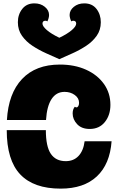

<svg xmlns="http://www.w3.org/2000/svg" viewBox="-20 -1101 697 1139"><path d="M21 -389Q30 -547 111 -632.5Q192 -718 335 -718Q423 -718 490.5 -687.5Q558 -657 596.5 -603Q635 -549 635 -479Q635 -418 602 -377Q569 -336 512 -336Q464 -336 437.5 -364.5Q411 -393 411 -428Q411 -453 424 -468Q428 -464 434 -464Q440 -464 444.5 -471.5Q449 -479 449 -491Q449 -519 423.5 -537.5Q398 -556 363 -556Q314 -556 286 -513.5Q258 -471 253 -389ZM252 -329Q252 -232 281.5 -188.5Q311 -145 370 -145Q417 -145 446 -176Q475 -207 482 -263H642Q632 -127 554.5 -54.5Q477 18 340 18Q180 18 100 -66.5Q20 -151 20 -329ZM578 -969Q578 -923 553.5 -888.5Q529 -854 491 -829Q453 -804 410.5 -785Q368 -766 332 -750Q296 -766 253.5 -785Q211 -804 173 -829Q135 -854 110.5 -888.5Q86 -923 86 -969Q86 -1015 112 -1048Q138 -1081 184 -1081Q221 -1081 246 -1060.5Q271 -1040 271 -1012Q271 -1004 268.5 -994Q266 -984 261 -974Q256 -978 250 -978Q232 -978 232 -961Q232 -945 258 -922.5Q284 -900 332 -877Q380 -900 406 -922.5Q432 -945 432 -961Q432 -978 414 -978Q408 -978 403 -974Q398 -984 395.5 -994Q393 -1004 393 -1012Q393 -1040 418 -1060.5Q443 -1081 480 -1081Q527 -1081 552.5 -1048Q578 -1015 578 -969Z"/></svg>

Font: Exile
Style: Regular
Weight: 400
Designer: Bartłomiej Rózga @rozgatype
Version: Version 1.000; ttfautohint (v1.8.4.7-5d5b)